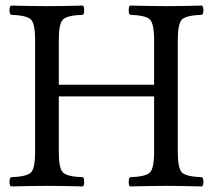

<svg xmlns="http://www.w3.org/2000/svg" viewBox="-20 -667 768 689"><path d="M618 -122Q618 -62 633.5 -47.5Q649 -33 705 -31Q710 -26 710 -14Q710 -3 705 2Q617 0 576 0Q536 0 446 2Q442 -2 442 -14Q442 -27 446 -31Q502 -33 517.5 -47.5Q533 -62 533 -122V-321H191V-122Q191 -62 206.5 -47.5Q222 -33 278 -31Q282 -27 282 -14Q282 -2 278 2Q190 0 149 0Q107 0 19 2Q14 -3 14 -14Q14 -26 19 -31Q75 -33 90.5 -47.5Q106 -62 106 -122V-523Q106 -583 90.5 -597.5Q75 -612 19 -614Q14 -619 14 -630Q14 -642 19 -647Q95 -645 148 -645Q202 -645 278 -647Q282 -643 282 -630Q282 -618 278 -614Q222 -612 206.5 -597.5Q191 -583 191 -523V-363H533V-523Q533 -583 517.5 -597.5Q502 -612 446 -614Q442 -618 442 -630Q442 -643 446 -647Q534 -645 575 -645Q623 -645 705 -647Q710 -642 710 -630Q710 -619 705 -614Q649 -612 633.5 -597.5Q618 -583 618 -523Z"/></svg>

Font: Ponomar Unicode TT
Style: Regular
Weight: 400
Designer: Vladislav V. Dorosh, Yuri A.W. Shardt, Nikita Simmons, Aleksandr Andreev
Foundry: Ponomar Project
Version: 1.1